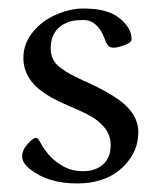

<svg xmlns="http://www.w3.org/2000/svg" viewBox="-20 -416 377 451"><path d="M51.3 -18.1Q32 -33.2 32 -48.3Q32 -63.5 45 -77.8Q58.1 -92 63.1 -92Q68.1 -92 70.9 -87.9Q73.7 -83.7 77.9 -75.8Q82 -67.9 93.3 -54Q104.5 -40 125.7 -27Q147 -13.9 175.4 -13.9Q203.9 -13.9 221.9 -29.7Q240 -45.4 240 -75.9Q240 -120.6 180.4 -149.9Q169.2 -155.3 138.5 -168.7Q107.9 -182.1 88.9 -194.1Q34.9 -228.5 34.9 -280Q34.9 -313.2 56.8 -340.3Q78.6 -367.4 112.1 -381.7Q145.5 -396 174.7 -396Q203.9 -396 222.4 -391.2Q241 -386.5 252.9 -378.8Q264.9 -371.1 273.4 -361.3Q289.1 -343.5 289.1 -324Q289.1 -315.9 272.6 -309.9Q256.1 -304 247.6 -304Q239 -304 235.4 -307.5Q231.7 -311 229.1 -316.8Q226.6 -322.5 223.9 -329.5Q221.2 -336.4 217 -343.4Q212.9 -350.3 207 -356Q194.3 -368.9 176.6 -368.9Q158.9 -368.9 149.4 -366.8Q139.9 -364.7 130.6 -359.7Q121.3 -354.7 114.5 -347.2Q99.1 -330.6 99.1 -302Q99.1 -274.4 120.4 -258.3Q135.7 -246.6 148.2 -240.2Q160.9 -234.1 167.6 -230.7Q174.3 -227.3 176 -226.6Q211.7 -211.4 244.6 -191.4Q304.9 -154.3 304.9 -106Q304.9 -69.8 284.4 -41.7Q243.2 14.9 160.9 14.9Q93.3 14.9 51.3 -18.1Z"/></svg>

Font: Fanwood Text
Style: Regular
Weight: 400
Version: Version 1.1001